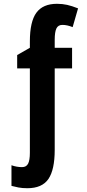

<svg xmlns="http://www.w3.org/2000/svg" viewBox="-20 -744 457 1004"><path d="M277.8 -724.1Q306.6 -724.1 331.3 -718.5Q356 -712.9 388.2 -700.2L359.9 -602.1Q331.5 -613.8 306.2 -613.8Q284.2 -613.8 275.1 -595.5Q266.1 -577.1 266.1 -535.2V-494.1H356.9V-386.2H266.1V40Q266.1 143.6 233.2 191.9Q200.2 240.2 123 240.2Q96.2 240.2 76.4 236.3Q56.6 232.4 40 228V120.1Q67.4 129.9 95.2 129.9Q117.7 129.9 127 111.8Q136.2 93.8 136.2 55.2V-386.2H69.8V-456.1L136.2 -494.1V-526.9Q136.2 -631.3 170.4 -677.7Q204.6 -724.1 277.8 -724.1Z"/></svg>

Font: Open Sans Condensed
Style: Bold
Weight: 700
Width: 3
Designer: Monotype Design Team
Foundry: Monotype Imaging Inc.
Version: Version 3.003; ttfautohint (v1.8.4)